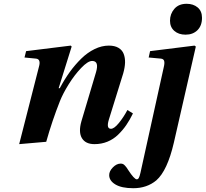

<svg xmlns="http://www.w3.org/2000/svg" viewBox="-20 -740 1074 1002"><path d="M549.8 173.8Q549.8 153.3 569.1 133.5Q588.4 113.8 609.9 113.8Q616.7 113.8 622.1 116.2Q627.4 118.7 633.3 125.5Q639.2 132.3 640.9 134.8Q642.6 137.2 648.9 147Q680.7 195.8 693.8 195.8Q700.2 195.8 704.3 188.7Q708.5 181.6 712.9 162.1L835 -391.1Q839.8 -411.1 836.7 -421.9Q833.5 -432.6 819.8 -434.1L755.9 -439.9L763.2 -473.1L995.1 -502L1002 -497.1L887.2 4.9Q853.5 150.4 795.9 201.2Q746.6 242.2 675.8 242.2Q614.7 242.2 582.3 222.7Q549.8 203.1 549.8 173.8ZM867.2 -631.8Q867.2 -667.5 889.9 -693.8Q912.6 -720.2 954.1 -720.2Q988.8 -720.2 1011.5 -701.2Q1034.2 -682.1 1034.2 -647Q1034.2 -606 1010.5 -582.5Q986.8 -559.1 948.2 -559.1Q912.1 -559.1 889.6 -578.9Q867.2 -598.6 867.2 -631.8ZM80.1 12.2 183.1 -391.1Q194.8 -431.2 168 -434.1L107.9 -439.9L116.2 -473.1L349.1 -502L354 -497.1L286.1 -279.8H292Q316.4 -325.7 344 -364Q371.6 -402.3 404.1 -434.1Q436.5 -465.8 473.6 -483.9Q510.7 -502 547.9 -502Q578.6 -502 598.1 -490.5Q617.7 -479 625.5 -458.7Q633.3 -438.5 632.6 -413.1Q631.8 -387.7 623 -356.9L547.9 -115.2Q533.7 -67.9 559.1 -67.9Q575.7 -67.9 600.1 -97.7Q624.5 -127.4 645 -166L673.8 -147.9Q657.2 -113.8 638.9 -87.2Q620.6 -60.5 596.2 -36.9Q571.8 -13.2 540.5 -0.5Q509.3 12.2 473.1 12.2Q426.3 12.2 407.5 -19Q388.7 -50.3 404.8 -106.9L481 -362.8Q498.5 -421.9 460.9 -421.9Q438.5 -421.9 403.3 -385Q368.2 -348.1 338.4 -300Q308.6 -252 293 -212.9Q252 -109.4 221.2 0Z"/></svg>

Font: Linguistics Pro
Style: Bold Italic
Weight: 700
Italic angle: -12°
Designer: Stefan Peev, Context Ltd
Foundry: Stefan Peev, Context Ltd
Version: Version 001.000